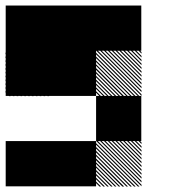

<svg xmlns="http://www.w3.org/2000/svg" viewBox="-21 -687 708 708"><path d="M0 -500H166.7V-333.3H0ZM500.8 -155.8 489.2 -167.5H495L500.8 -161.7ZM500.8 -141.7 475 -167.5H480.8L500.8 -147.5ZM500.8 -127.5 460.8 -167.5H466.7L500.8 -133.3ZM500.8 -113.3 446.7 -167.5H452.5L500.8 -119.2ZM500.8 -99.2 432.5 -167.5H438.3L500.8 -105ZM500.8 -85 418.3 -167.5H424.2L500.8 -90.8ZM500.8 -70.8 404.2 -167.5H410L500.8 -76.7ZM500.8 -56.7 390 -167.5H395.8L500.8 -62.5ZM500.8 -42.5 375.8 -167.5H381.7L500.8 -48.3ZM500.8 -28.3 361.7 -167.5H367.5L500.8 -34.2ZM500.8 -14.2 347.5 -167.5H353.3L500.8 -20ZM500.8 0 333.3 -167.5H339.2L500.8 -5.8ZM487.5 0.8 332.5 -154.2V-160L493.3 0.8ZM473.3 0.8 332.5 -140V-145.8L479.2 0.8ZM459.2 0.8 332.5 -125.8V-131.7L465 0.8ZM445 0.8 332.5 -111.7V-117.5L450.8 0.8ZM430 0.8 332.5 -96.7V-103.3L436.7 0.8ZM416.7 0.8 332.5 -83.3V-89.2L422.5 0.8ZM402.5 0.8 332.5 -69.2V-75L408.3 0.8ZM388.3 0.8 332.5 -55V-60.8L394.2 0.8ZM374.2 0.8 332.5 -40.8V-46.7L380 0.8ZM360 0.8 332.5 -26.7V-32.5L365.8 0.8ZM345.8 0.8 332.5 -12.5V-18.3L351.7 0.8ZM500.8 -489.2 489.2 -500.8H495L500.8 -495ZM500.8 -475 475 -500.8H480.8L500.8 -480.8ZM500.8 -460.8 460.8 -500.8H466.7L500.8 -466.7ZM500.8 -446.7 446.7 -500.8H452.5L500.8 -452.5ZM500.8 -432.5 432.5 -500.8H438.3L500.8 -438.3ZM500.8 -418.3 418.3 -500.8H424.2L500.8 -424.2ZM500.8 -404.2 404.2 -500.8H410L500.8 -410ZM500.8 -390 390 -500.8H395.8L500.8 -395.8ZM500.8 -375.8 375.8 -500.8H381.7L500.8 -381.7ZM500.8 -361.7 361.7 -500.8H367.5L500.8 -367.5ZM500.8 -347.5 347.5 -500.8H353.3L500.8 -353.3ZM500.8 -333.3 333.3 -500.8H339.2L500.8 -339.2ZM487.5 -332.5 332.5 -487.5V-493.3L493.3 -332.5ZM473.3 -332.5 332.5 -473.3V-479.2L479.2 -332.5ZM459.2 -332.5 332.5 -459.2V-465L465 -332.5ZM445 -332.5 332.5 -445V-450.8L450.8 -332.5ZM430 -332.5 332.5 -430V-436.7L436.7 -332.5ZM416.7 -332.5 332.5 -416.7V-422.5L422.5 -332.5ZM402.5 -332.5 332.5 -402.5V-408.3L408.3 -332.5ZM388.3 -332.5 332.5 -388.3V-394.2L394.2 -332.5ZM374.2 -332.5 332.5 -374.2V-380L380 -332.5ZM360 -332.5 332.5 -360V-365.8L365.8 -332.5ZM345.8 -332.5 332.5 -345.8V-351.7L351.7 -332.5ZM167.5 -489.2 155.8 -500.8H161.7L167.5 -495ZM167.5 -475 141.7 -500.8H147.5L167.5 -480.8ZM167.5 -460.8 127.5 -500.8H133.3L167.5 -466.7ZM167.5 -446.7 113.3 -500.8H119.2L167.5 -452.5ZM167.5 -432.5 99.2 -500.8H105L167.5 -438.3ZM167.5 -418.3 85 -500.8H90.8L167.5 -424.2ZM167.5 -404.2 70.8 -500.8H76.7L167.5 -410ZM167.5 -390 56.7 -500.8H62.5L167.5 -395.8ZM167.5 -375.8 42.5 -500.8H48.3L167.5 -381.7ZM167.5 -361.7 28.3 -500.8H34.2L167.5 -367.5ZM167.5 -347.5 14.2 -500.8H20L167.5 -353.3ZM167.5 -333.3 0 -500.8H5.8L167.5 -339.2ZM154.2 -332.5 -0.8 -487.5V-493.3L160 -332.5ZM140 -332.5 -0.8 -473.3V-479.2L145.8 -332.5ZM125.8 -332.5 -0.8 -459.2V-465L131.7 -332.5ZM111.7 -332.5 -0.8 -445V-450.8L117.5 -332.5ZM96.7 -332.5 -0.8 -430V-436.7L103.3 -332.5ZM83.3 -332.5 -0.8 -416.7V-422.5L89.2 -332.5ZM69.2 -332.5 -0.8 -402.5V-408.3L75 -332.5ZM55 -332.5 -0.8 -388.3V-394.2L60.8 -332.5ZM40.8 -332.5 -0.8 -374.2V-380L46.7 -332.5ZM26.7 -332.5 -0.8 -360V-365.8L32.5 -332.5ZM12.5 -332.5 -0.8 -345.8V-351.7L18.3 -332.5ZM166.7 -166.7H333.3V0H166.7ZM0 -166.7H333.3V0H0ZM333.3 -333.3H500V-166.7H333.3ZM166.7 -500H333.3V-333.3H166.7ZM333.3 -666.7H500V-500H333.3ZM166.7 -666.7H500V-500H166.7ZM166.7 -666.7H333.3V-333.3H166.7ZM0 -666.7H333.3V-500H0Z"/></svg>

Font: 0xA000-Pixelated-Mono
Style: Pixelated-Mono
Weight: 400
Version: Version 0.1